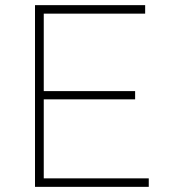

<svg xmlns="http://www.w3.org/2000/svg" viewBox="-20 -726 675 746"><path d="M116 -706H544V-673H150V-372H505V-340H150V-33H558V0H116Z"/></svg>

Font: Josefin Sans Thin ExtraLight
Style: Regular
Weight: 250
Version: Version 2.001